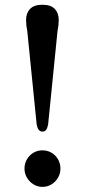

<svg xmlns="http://www.w3.org/2000/svg" viewBox="-20 -758 348 788"><path d="M154 -738.5Q189 -738.5 205 -721.2Q221 -704 221 -676Q221 -665.5 219.8 -653.8Q218.5 -642 216 -630L177.5 -247Q174.5 -232 169.2 -225Q164 -218 154 -218Q144.5 -218 139 -225Q133.5 -232 130.5 -247L92 -630Q89.5 -642.5 88.2 -654Q87 -665.5 87 -676Q87 -704 103.2 -721.2Q119.5 -738.5 154 -738.5ZM154 9Q134 9 117.2 -1.5Q100.5 -12 90.5 -29Q80.5 -46 80.5 -66Q80.5 -87 90.5 -104Q100.5 -121 117 -131Q133.5 -141 154 -141Q175 -141 191.8 -131Q208.5 -121 218.2 -104Q228 -87 228 -66Q228 -46 218.2 -29Q208.5 -12 191.8 -1.5Q175 9 154 9Z"/></svg>

Font: Fraunces
Style: Regular
Weight: 400
Version: Version 1.000;[b76b70a41]